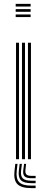

<svg xmlns="http://www.w3.org/2000/svg" viewBox="-20 -820 246 989"><path d="M60.8 -786.5V-800H137.8V-786.5ZM60.8 -732V-745.5H137.8V-732ZM60.8 -759.2V-772.8H137.8V-759.2ZM124 0V-600H139.5V0ZM62.5 0V-600H78V0ZM93.2 0V-600H108.8V0ZM70.2 24.2 66.2 59.5Q61.5 100.5 78.9 118.4Q96.2 136.2 141.5 136.2H163.5V149H141.5Q89.5 149 69.4 128.2Q49.2 107.5 54.8 59.5L58.8 24.2ZM114.5 24.2 111 55.2Q109.2 71.5 116.1 78.6Q123 85.8 141.5 85.8H163.5V98H141.5Q116 98 106.4 88.1Q96.8 78.2 100 55.2L104 24.2ZM92.8 24.2 88.8 57.5Q85 86 97.2 98.4Q109.5 110.8 141.5 110.8H163.5V123.5H141.5Q102.5 123.5 87.6 108.1Q72.8 92.8 77.2 57.5L81.2 24.2Z"/></svg>

Font: Big Shoulders Inline Display Thin Medium
Style: Regular
Weight: 500
Version: Version 2.002